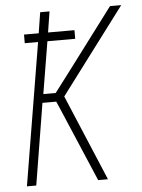

<svg xmlns="http://www.w3.org/2000/svg" viewBox="-53 -777 605 819"><g transform="rotate(-5 250.0 -367.5)"><path d="M29 0 130 -609H73V-646H136L150 -735H190L176 -646H289V-609H170L133 -386H186L255 -477L449 -735H497L221 -368L376 0H334L196 -324L185 -349H126L69 0Z"/></g></svg>

Font: Iosevka SS18 Extralight
Style: Italic
Weight: 200
Italic angle: -9°
Monospace: yes
Designer: Belleve Invis
Foundry: Belleve Invis
Version: Version 25.1.1; ttfautohint (v1.8.4)